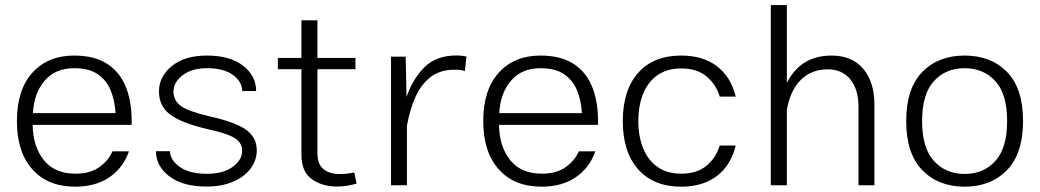

<svg xmlns="http://www.w3.org/2000/svg" viewBox="-20 -717 4023 743"><path d="M106.4 -233.9Q107.4 -150.4 149.4 -97.7Q191.4 -44.9 272.5 -44.9Q329.1 -44.9 364.7 -70.6Q400.4 -96.2 415 -131.3H479Q457 -67.9 403.6 -31.2Q350.1 5.4 271 5.4Q165 5.4 105.2 -61.8Q45.4 -128.9 45.4 -248.5Q45.4 -369.6 105.5 -435.8Q165.5 -502 266.6 -502Q347.7 -502 397.7 -468Q447.8 -434.1 469.7 -373.8Q491.7 -313.5 489.3 -233.9ZM107.4 -279.3H427.2Q424.3 -328.1 408.2 -367.4Q392.1 -406.7 358.2 -429.9Q324.2 -453.1 267.1 -453.1Q193.8 -453.1 152.6 -404.5Q111.3 -356 107.4 -279.3Z M780.3 -502Q870.6 -502 920.9 -462.6Q971.2 -423.3 971.2 -364.7H917.5Q917 -400.9 881.3 -427Q845.7 -453.1 781.7 -453.1Q722.2 -453.1 686.8 -426Q651.4 -398.9 651.4 -362.8Q651.4 -327.1 680.7 -306.4Q710 -285.6 789.6 -267.1Q890.6 -244.6 932.1 -215.1Q973.6 -185.5 973.6 -135.3Q973.6 -96.7 949.7 -64.7Q925.8 -32.7 882.1 -13.9Q838.4 4.9 779.3 4.9Q687 4.9 635.3 -34.7Q583.5 -74.2 583.5 -131.8H637.7Q638.7 -96.7 676.3 -70.6Q713.9 -44.4 780.8 -44.4Q843.3 -44.4 880.1 -71Q917 -97.7 917 -133.3Q917 -164.6 888.4 -182.6Q859.9 -200.7 781.2 -217.8Q678.7 -242.2 637 -274.9Q595.2 -307.6 595.2 -362.8Q595.2 -420.9 645 -461.4Q694.8 -502 780.3 -502Z M1351.1 -49.3 1359.9 -6.3Q1342.3 -1.5 1323 1.7Q1303.7 4.9 1284.2 4.9Q1226.6 4.9 1186.5 -23.9Q1146.5 -52.7 1146.5 -117.7V-449.2H1055.2V-492.7H1146.5V-638.2H1208.5V-492.7H1355.5V-449.2H1208.5V-123.5Q1208.5 -82 1231.4 -62.7Q1254.4 -43.5 1294.9 -43.5Q1310.1 -43.5 1325.7 -45.4Q1341.3 -47.4 1351.1 -49.3Z M1493.2 -497.6H1549.8L1553.2 -341.8Q1576.7 -410.6 1622.1 -456.5Q1667.5 -502.4 1747.1 -502.4Q1767.6 -502.4 1785.2 -498L1778.8 -441.9Q1765.6 -447.3 1739.7 -447.3Q1682.6 -447.3 1645.8 -418.5Q1608.9 -389.6 1587.4 -341.1Q1565.9 -292.5 1555.2 -232.4L1554.7 -232.9V0H1493.2Z M1911.1 -233.9Q1912.1 -150.4 1954.1 -97.7Q1996.1 -44.9 2077.1 -44.9Q2133.8 -44.9 2169.4 -70.6Q2205.1 -96.2 2219.7 -131.3H2283.7Q2261.7 -67.9 2208.3 -31.2Q2154.8 5.4 2075.7 5.4Q1969.7 5.4 1909.9 -61.8Q1850.1 -128.9 1850.1 -248.5Q1850.1 -369.6 1910.2 -435.8Q1970.2 -502 2071.3 -502Q2152.3 -502 2202.4 -468Q2252.4 -434.1 2274.4 -373.8Q2296.4 -313.5 2293.9 -233.9ZM1912.1 -279.3H2231.9Q2229 -328.1 2212.9 -367.4Q2196.8 -406.7 2162.8 -429.9Q2128.9 -453.1 2071.8 -453.1Q1998.5 -453.1 1957.3 -404.5Q1916 -356 1912.1 -279.3Z M2616.2 -502Q2700.2 -502 2754.4 -460.7Q2808.6 -419.4 2827.1 -343.3H2765.1Q2751.5 -389.6 2714.6 -420.9Q2677.7 -452.1 2616.2 -452.1Q2561 -452.1 2523.9 -425.8Q2486.8 -399.4 2468.5 -353.5Q2450.2 -307.6 2450.2 -248.5Q2450.2 -189.9 2468.5 -144Q2486.8 -98.1 2523.7 -71.5Q2560.5 -44.9 2616.2 -44.9Q2677.7 -44.9 2714.6 -76.2Q2751.5 -107.4 2765.1 -153.8H2827.1Q2808.6 -77.6 2754.4 -36.1Q2700.2 5.4 2616.2 5.4Q2508.8 5.4 2449.5 -61.8Q2390.1 -128.9 2390.1 -248.5Q2390.1 -368.2 2449.5 -435.1Q2508.8 -502 2616.2 -502Z M3024.9 0H2962.9V-697.3H3024.9V-396Q3078.1 -502 3198.2 -502Q3276.9 -502 3320.3 -450.9Q3363.8 -399.9 3363.8 -312V0H3302.2V-303.7Q3302.2 -370.6 3270.8 -409.7Q3239.3 -448.7 3183.1 -448.7Q3119.6 -448.7 3078.6 -407.5Q3037.6 -366.2 3024.9 -291Z M3712.9 -502Q3814.9 -502 3877 -438.5Q3939 -375 3939 -248.5Q3939 -122.6 3876.7 -58.6Q3814.5 5.4 3712.9 5.4Q3611.3 5.4 3549.1 -58.6Q3486.8 -122.6 3486.8 -248.5Q3486.8 -375 3549.1 -438.5Q3611.3 -502 3712.9 -502ZM3712.9 -453.1Q3639.6 -453.1 3594 -403.1Q3548.3 -353 3548.3 -248.5Q3548.3 -144.5 3594 -94.2Q3639.6 -43.9 3712.9 -43.9Q3786.6 -43.9 3832 -94.2Q3877.4 -144.5 3877.4 -248.5Q3877.4 -353 3831.8 -403.1Q3786.1 -453.1 3712.9 -453.1Z"/></svg>

Font: Estedad-FD Light
Style: Regular
Weight: 300
Designer: Amin Abedi
Version: Version 7.3